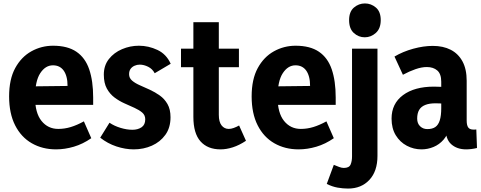

<svg xmlns="http://www.w3.org/2000/svg" viewBox="-20 -852 2801 1117"><path d="M306 17Q227 17 165 -18.5Q103 -54 68 -123Q33 -192 33 -291Q33 -391 68.5 -456Q104 -521 162.5 -553.5Q221 -586 289 -586Q373 -586 424.5 -551Q476 -516 499 -448.5Q522 -381 522 -285V-242H116L118 -349L373 -352Q373 -382 367 -404.5Q361 -427 350 -442Q339 -457 323.5 -464.5Q308 -472 288 -472Q244 -472 214 -426Q184 -380 184 -286Q184 -195 221.5 -148.5Q259 -102 319 -102Q356 -102 392 -113Q428 -124 468 -146L511 -48Q462 -14 409.5 1.5Q357 17 306 17Z M758 17Q709 17 657.5 0Q606 -17 563 -51L617 -138Q645 -119 681.5 -108Q718 -97 750 -97Q782 -97 803.5 -111.5Q825 -126 825 -158Q825 -182 807.5 -197Q790 -212 762.5 -224.5Q735 -237 704.5 -250.5Q674 -264 646.5 -284.5Q619 -305 601.5 -337Q584 -369 584 -418Q584 -471 613.5 -508.5Q643 -546 690 -566Q737 -586 788 -586Q844 -586 896 -561.5Q948 -537 973 -481L880 -426Q867 -451 842 -463.5Q817 -476 793 -476Q777 -476 762.5 -469.5Q748 -463 739.5 -451Q731 -439 731 -420Q731 -398 748.5 -383Q766 -368 793.5 -356Q821 -344 851.5 -330Q882 -316 909.5 -296.5Q937 -277 954.5 -246.5Q972 -216 972 -170Q972 -109 942 -67.5Q912 -26 863.5 -4.5Q815 17 758 17Z M1263 17Q1188 17 1146.5 -29.5Q1105 -76 1105 -172V-723H1253V-184Q1253 -143 1269 -122.5Q1285 -102 1311 -102Q1324 -102 1339.5 -107.5Q1355 -113 1371 -122L1411 -33Q1372 -7 1334.5 5Q1297 17 1263 17ZM1033 -461V-569H1370V-461Z M1717 17Q1638 17 1576 -18.5Q1514 -54 1479 -123Q1444 -192 1444 -291Q1444 -391 1479.5 -456Q1515 -521 1573.5 -553.5Q1632 -586 1700 -586Q1784 -586 1835.5 -551Q1887 -516 1910 -448.5Q1933 -381 1933 -285V-242H1527L1529 -349L1784 -352Q1784 -382 1778 -404.5Q1772 -427 1761 -442Q1750 -457 1734.5 -464.5Q1719 -472 1699 -472Q1655 -472 1625 -426Q1595 -380 1595 -286Q1595 -195 1632.5 -148.5Q1670 -102 1730 -102Q1767 -102 1803 -113Q1839 -124 1879 -146L1922 -48Q1873 -14 1820.5 1.5Q1768 17 1717 17Z M2005 245Q1975 245 1944 239.5Q1913 234 1881 218L1922 107Q1939 114 1953.5 119.5Q1968 125 1980 125Q2011 125 2019.5 105.5Q2028 86 2028 58V-569H2176V55Q2176 144 2129 194.5Q2082 245 2005 245ZM2102 -635Q2066 -635 2038.5 -660Q2011 -685 2011 -735Q2011 -784 2039 -808Q2067 -832 2103 -832Q2139 -832 2167 -808Q2195 -784 2195 -735Q2195 -686 2166.5 -660.5Q2138 -635 2102 -635Z M2571 -114H2595Q2586 -69 2561 -40Q2536 -11 2502 3Q2468 17 2432 17Q2387 17 2347 -4Q2307 -25 2282.5 -65Q2258 -105 2258 -162Q2258 -249 2324.5 -298.5Q2391 -348 2505 -348Q2525 -348 2557.5 -346.5Q2590 -345 2613 -340V-244Q2588 -248 2565.5 -249.5Q2543 -251 2514 -251Q2478 -251 2454 -241.5Q2430 -232 2418.5 -212.5Q2407 -193 2407 -162Q2407 -134 2424 -117.5Q2441 -101 2466 -101Q2495 -101 2512.5 -113Q2530 -125 2538.5 -152Q2547 -179 2547 -223V-377Q2547 -422 2524 -442Q2501 -462 2463 -462Q2433 -462 2397 -449.5Q2361 -437 2324 -417L2275 -523Q2324 -552 2384 -568.5Q2444 -585 2498 -585Q2558 -585 2602 -562.5Q2646 -540 2670.5 -495Q2695 -450 2695 -382V-151Q2695 -123 2704 -110.5Q2713 -98 2735 -98Q2738 -98 2742.5 -98Q2747 -98 2751 -99L2755 9Q2739 13 2722.5 15Q2706 17 2692 17Q2638 17 2604.5 -13.5Q2571 -44 2571 -114Z"/></svg>

Font: Yaldevi ExtraLight
Style: Bold
Weight: 700
Version: Version 1.100